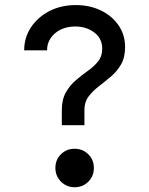

<svg xmlns="http://www.w3.org/2000/svg" viewBox="-20 -748 602 775"><path d="M229.5 -242.7V-302.7Q229.5 -346.7 246.1 -375.5Q262.7 -404.3 286.9 -424.8Q311 -445.3 335.4 -462.6Q359.9 -480 376.2 -500.5Q392.6 -521 392.6 -551.3Q392.6 -592.8 360.6 -616.9Q328.6 -641.1 283.7 -641.1Q251 -641.1 225.3 -628.7Q199.7 -616.2 184.8 -594.5Q169.9 -572.8 169.9 -544.9H77.6Q77.6 -596.7 105.2 -637.9Q132.8 -679.2 179.7 -703.4Q226.6 -727.5 285.6 -727.5Q342.3 -727.5 387.2 -705.8Q432.1 -684.1 458.5 -645.8Q484.9 -607.4 484.9 -558.1Q484.9 -515.6 468.3 -487.3Q451.7 -459 427.2 -438.5Q402.8 -418 378.4 -399.2Q354 -380.4 337.4 -358.4Q320.8 -336.4 320.8 -304.2V-242.7ZM281.2 7.8Q249 7.8 226.3 -14.6Q203.6 -37.1 203.6 -70.3Q203.6 -103 225.8 -125.2Q248 -147.5 281.2 -147.5Q314 -147.5 336.4 -125.2Q358.9 -103 358.9 -70.3Q358.9 -37.1 336.4 -14.6Q314 7.8 281.2 7.8Z"/></svg>

Font: Reddit Mono Medium
Style: Regular
Weight: 500
Monospace: yes
Designer: Stephen Hutchings
Foundry: Reddit
Version: Version 1.014